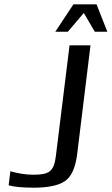

<svg xmlns="http://www.w3.org/2000/svg" viewBox="-20 -859 517 889"><path d="M133 -50C102 -50 67 -55 28 -66L20 -1C44 6 83 10 138 10C202 10 250 0 280 -20C310 -40 329 -81 337 -143L399 -649H302L239 -139C230 -64 208 -50 133 -50ZM236 -712H294L368 -799L419 -712H477L427 -839H320Z"/></svg>

Font: Gamestation Text
Style: Italic
Weight: 400
Designer: Jonas Hecksher
Foundry: Jonas Hecksher, Playtypeª, e-types AS
Version: Version 1.003